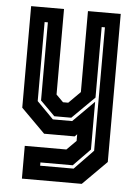

<svg xmlns="http://www.w3.org/2000/svg" viewBox="-53 -582 594 823"><g transform="rotate(5 244.0 -170.0)"><path d="M150.5 0 47.5 -103V-540H189V-172L219.5 -141.5H242L292 -191.5V-540H433V97L330 200H72.5V59H251.5L292 18.5V-10L282 0ZM145.5 138H289.5L370.5 54V-477H356.5V-173.5L260.5 -78.5H187.5L125 -141V-477H111V-137L182.5 -64.5H265.5L356.5 -155.5V50L284.5 124H145.5Z"/></g></svg>

Font: Tourney Condensed Regular
Style: Bold
Weight: 700
Width: 3
Designer: Tyler Finck
Foundry: Etcetera Type Co
Version: Version 1.010; ttfautohint (v1.8.3)